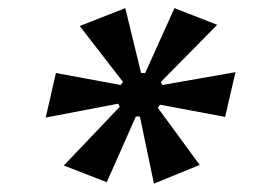

<svg xmlns="http://www.w3.org/2000/svg" viewBox="-20 -770 610 461"><path d="M267.6 -513.7 263.7 -521 89.8 -487.8 114.3 -594.7 269.5 -565.9 275.4 -573.2 171.4 -707.5 280.8 -750.5 318.8 -594.7H328.6L398.9 -750.5L501.5 -710.4L366.2 -573.2L369.6 -565.9L545.4 -596.7L520.5 -489.3L364.3 -518.6L358.9 -511.2L459.5 -374L349.6 -329.1L315.9 -490.2H306.2L236.3 -332.5L133.3 -372.6Z"/></svg>

Font: Proza Libre
Style: Bold Italic
Weight: 700
Designer: Jasper de Waard
Foundry: Jasper de Waard
Version: Version 1.000; ttfautohint (v1.4.1.8-43bc)